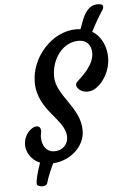

<svg xmlns="http://www.w3.org/2000/svg" viewBox="-65 -939 713 1116"><g transform="rotate(-5 291.0 -381.0)"><path d="M56.6 -113.3C56.6 -81.1 77.1 -28.8 134.8 -6.3C115.2 47.9 101.6 99.6 105 118.7C108.4 133.3 161.1 142.6 166.5 112.8C174.8 84 190.9 44.9 210 4.4C306.2 -0.5 397.5 -72.8 397.5 -171.9C397.5 -306.6 259.3 -385.7 259.3 -497.1C259.3 -600.6 326.7 -691.9 418.5 -691.9C464.8 -691.9 493.7 -662.1 492.2 -611.8C490.2 -543.5 424.3 -486.8 391.1 -455.6C385.3 -450.2 382.8 -443.8 382.8 -437.5C382.8 -416 411.1 -393.1 445.3 -393.1C454.6 -393.1 463.9 -394.5 473.1 -397.5C523.4 -414.6 582 -491.7 582 -580.6C582 -635.3 561 -702.1 502.9 -736.8C525.9 -782.2 550.8 -825.7 570.3 -854C582 -870.6 583 -887.7 566.4 -891.6C530.8 -899.4 495.1 -887.7 467.8 -836.9C456.5 -815.4 447.3 -787.6 436.5 -758.3C428.7 -759.3 419.9 -759.8 411.1 -759.8C270 -759.8 144.5 -620.6 144.5 -473.1C144.5 -307.1 304.2 -245.1 304.2 -141.6C304.2 -102.1 276.9 -64.5 223.6 -64.5C175.3 -64.5 152.3 -106.4 152.3 -152.3C152.3 -159.7 153.3 -167 154.8 -174.3C156.2 -180.2 156.7 -185.5 156.7 -189.9C156.7 -213.9 141.1 -220.7 121.1 -215.8C101.6 -210.4 56.6 -179.2 56.6 -113.3Z"/></g></svg>

Font: Courgette
Style: Regular
Weight: 400
Designer: Karolina Lach
Foundry: Karolina Lach
Version: Version 1.002